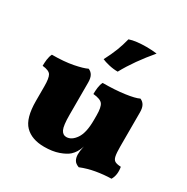

<svg xmlns="http://www.w3.org/2000/svg" viewBox="-166 -861 984 1012"><g transform="rotate(30 326.5 -355.0)"><path d="M235 7Q159 7 118 -34.5Q77 -76 77 -181V-270Q77 -319 66.5 -337Q56 -355 15 -359Q15 -378 17.5 -398Q20 -418 28 -434Q102 -434 155.5 -444.5Q209 -455 233 -467Q250 -460 258.5 -444.5Q267 -429 267 -403V-207Q267 -140 278 -118Q289 -96 310 -96Q342 -96 367 -132.5Q392 -169 392 -246V-275Q392 -324 379 -342Q366 -360 321 -364Q321 -383 323.5 -403Q326 -423 334 -439Q408 -439 466 -447Q524 -455 548 -467Q565 -460 573.5 -444.5Q582 -429 582 -403V-134L416 -99Q409 -77 399.5 -62Q390 -47 378 -36Q359 -19 322 -6Q285 7 235 7ZM447 9Q425 1 417 -13.5Q409 -28 409 -48Q409 -68 414 -90.5Q419 -113 424 -124L582 -196Q582 -157 586 -137.5Q590 -118 602 -111.5Q614 -105 638 -104Q642 -82 639.5 -62Q637 -42 627 -25Q581 -24 535 -16Q489 -8 447 9ZM373 -530Q346 -530 318.5 -536.5Q291 -543 276 -550Q299 -594 313 -630Q327 -666 337 -706Q357 -713 384 -716Q411 -719 439 -719Q456 -719 473 -718Q490 -717 503 -715Q464 -669 431 -622.5Q398 -576 373 -530Z"/></g></svg>

Font: Vollkorn Black
Style: Regular
Weight: 900
Designer: Friedrich Althausen
Foundry: Friedrich Althausen
Version: Version 5.000